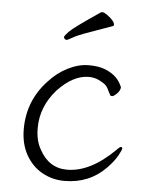

<svg xmlns="http://www.w3.org/2000/svg" viewBox="-52 -751 634 808"><g transform="rotate(5 265.0 -347.5)"><path d="M457 -136Q470 -150 475.5 -150Q481 -150 481 -144Q481 -138 467.5 -113.5Q454 -89 425 -59Q355 13 250 13Q199 13 156 -11Q113 -35 87 -81Q61 -127 61 -190Q61 -309 142 -396Q178 -436 223 -458.5Q268 -481 310.5 -481Q353 -481 380 -470Q427 -451 446 -415Q452 -404 453 -401Q453 -387 439.5 -373.5Q426 -360 419.5 -360Q413 -360 411 -363Q404 -377 397 -390.5Q390 -404 378 -411Q348 -432 315 -432Q249 -432 184 -363Q119 -290 119 -199Q119 -146 140 -110Q180 -35 257 -35Q355 -35 457 -136ZM397 -654Q348 -636 299.5 -619Q251 -602 231.5 -590.5Q212 -579 207.5 -579Q203 -579 199.5 -582.5Q196 -586 196 -590.5Q196 -595 214 -614Q232 -633 343 -708H350Q355 -708 367 -700Q401 -676 401 -659Q401 -655 397 -654Z"/></g></svg>

Font: ToneOZ-Pinyin-WenKai-Light
Style: Light
Weight: 300
Designer: Fontworks Inc.
Foundry: ToneOZ
Version: Version 0.240331